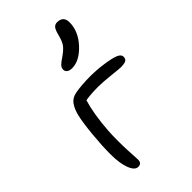

<svg xmlns="http://www.w3.org/2000/svg" viewBox="-225 -841 885 885"><g transform="rotate(-45 218.0 -398.0)"><path d="M231 -566.9Q214.8 -566.9 205.8 -573.5Q196.8 -580.1 196.8 -591.8Q196.8 -595.2 197.8 -598.6Q198.7 -602.1 199.7 -604.5Q200.7 -606.9 203.6 -610.4Q206.5 -613.8 208.5 -615.5Q210.4 -617.2 215.1 -621.1Q219.7 -625 222.2 -626.7Q224.6 -628.4 231.4 -633.1Q238.3 -637.7 241.2 -640.1Q267.1 -658.7 277.1 -674.6Q287.1 -690.4 294.9 -721.2Q301.3 -747.1 309.6 -756.6Q317.9 -766.1 331.1 -766.1Q372.1 -766.1 372.1 -725.1Q372.1 -667 325.7 -616.9Q279.3 -566.9 231 -566.9ZM125 -29.8Q103 -29.8 89.1 -66.2Q75.2 -102.5 75.2 -162.1Q75.2 -216.3 81.8 -285.4Q88.4 -354.5 97.2 -392.1Q105.5 -426.8 120.6 -447.8Q135.7 -468.8 164.1 -474.1Q205.1 -481.9 264.2 -481.9Q304.7 -481.9 349.4 -475.6Q394 -469.2 414.1 -460.9Q436 -452.6 436 -436Q436 -421.9 425.5 -416.5Q415 -411.1 392.1 -411.1Q383.3 -411.1 334.2 -416.5Q285.2 -421.9 256.8 -421.9Q204.1 -421.9 172.9 -416Q152.8 -350.1 145 -248Q143.1 -219.2 143.1 -184.1Q143.1 -148.9 144.3 -123.8Q145.5 -98.6 146.7 -77.4Q147.9 -56.2 147.9 -54.2Q147.9 -29.8 125 -29.8Z"/></g></svg>

Font: Shantell Sans Irregular
Style: Regular
Weight: 300
Designer: Stephen Nixon, Anya Danilova, Shantell Martin
Foundry: Arrow Type
Version: Version 1.006;[9816181b4]